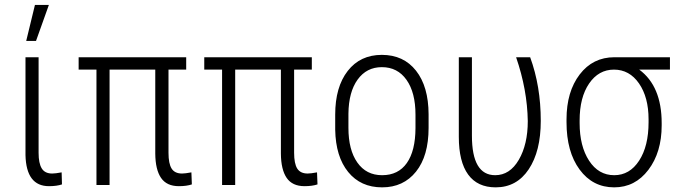

<svg xmlns="http://www.w3.org/2000/svg" viewBox="-20 -765 2803 794"><path d="M139.6 -528.3V-132.8Q139.6 -89.8 152.6 -68.6Q165.5 -47.4 195.8 -47.4Q209 -47.4 234.9 -52.2L236.3 -2.4Q214.4 4.9 182.6 4.9Q88.4 4.9 85.4 -123.5V-528.3ZM124.5 -744.6H182.1L128.9 -595.7H88.4Z M750 -477.1H676.8V-133.3Q676.8 -88.4 689.7 -67.9Q702.6 -47.4 732.9 -47.4Q745.6 -47.4 771.5 -52.2L773.4 -2.4Q751.5 4.9 719.7 4.9Q669.4 4.9 646 -29.3Q622.6 -63.5 622.1 -129.9V-477.1H433.1V0H378.9V-477.1H305.2V-528.3H750Z M1269.5 -477.1H1196.3V-133.3Q1196.3 -88.4 1209.2 -67.9Q1222.2 -47.4 1252.4 -47.4Q1265.1 -47.4 1291 -52.2L1293 -2.4Q1271 4.9 1239.3 4.9Q1189 4.9 1165.5 -29.3Q1142.1 -63.5 1141.6 -129.9V-477.1H952.6V0H898.4V-477.1H824.7V-528.3H1269.5Z M1366.2 -291Q1366.2 -405.3 1418 -471.7Q1469.7 -538.1 1559.1 -538.1Q1648.9 -538.1 1700.4 -472.7Q1752 -407.2 1752.4 -292.5V-236.3Q1752.4 -120.1 1700.4 -55.2Q1648.4 9.8 1560.1 9.8Q1471.7 9.8 1419.9 -53.7Q1368.2 -117.2 1366.2 -228.5ZM1420.9 -236.3Q1420.9 -145 1457.8 -92.8Q1494.6 -40.5 1560.1 -40.5Q1627 -40.5 1662.4 -90.8Q1697.8 -141.1 1698.2 -234.9V-291Q1698.2 -382.3 1661.1 -434.8Q1624 -487.3 1559.1 -487.3Q1496.1 -487.3 1459 -436Q1421.9 -384.8 1420.9 -294.9Z M1931.6 -528.3V-203.6Q1931.6 -40.5 2027.8 -40.5Q2088.4 -40.5 2125.5 -104.2Q2162.6 -168 2162.6 -264.2Q2160.6 -394 2114.3 -528.3H2172.4Q2216.3 -408.7 2216.3 -265.1Q2216.3 -139.6 2166.5 -64.9Q2116.7 9.8 2029.8 9.8Q1954.6 9.8 1916 -43.2Q1877.4 -96.2 1877.4 -199.2V-528.3Z M2750.5 -477.1H2623.5Q2716.3 -408.7 2716.3 -255.9V-246.6Q2716.3 -135.3 2661.4 -62.7Q2606.4 9.8 2520 9.8Q2431.2 9.8 2377 -63.7Q2322.8 -137.2 2322.8 -259.8V-271.5Q2322.8 -385.7 2377.2 -457Q2431.6 -528.3 2521 -528.3H2750.5ZM2377 -255.9Q2377 -160.6 2416 -100.6Q2455.1 -40.5 2520 -40.5Q2584 -40.5 2623 -100.6Q2662.1 -160.6 2662.1 -259.3V-271.5Q2662.1 -362.8 2622.6 -419.9Q2583 -477.1 2519 -477.1Q2455.6 -477.1 2416.3 -419.7Q2377 -362.3 2377 -267.1Z"/></svg>

Font: Roboto Condensed Light
Style: Regular
Weight: 300
Designer: Google
Version: Version 2.134; 2016